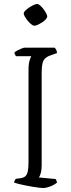

<svg xmlns="http://www.w3.org/2000/svg" viewBox="-20 -943 357 963"><path d="M196 0Q190 0 176.5 -1.5Q163 -3 145.5 -6Q128 -9 109.5 -12.5Q91 -16 75.5 -20Q60 -24 51 -27Q51 -33 54 -38Q57 -43 59 -46L82 -49Q98 -51 107 -59Q116 -67 119.5 -84Q123 -101 123 -130V-589Q123 -623 128.5 -640Q134 -657 137 -661H60Q58 -665 56 -668Q54 -671 52 -679Q56 -684 66.5 -689.5Q77 -695 88 -699.5Q99 -704 104 -704H254Q258 -700 261.5 -694Q265 -688 266 -677L230 -664Q214 -658 205 -648.5Q196 -639 192.5 -622.5Q189 -606 189 -577V-113Q189 -91 184.5 -75Q180 -59 175 -53L259 -45Q261 -43 263 -37.5Q265 -32 266 -27Q251 -15 231 -7.5Q211 0 196 0ZM152 -814Q146 -814 137 -821Q128 -828 119.5 -838.5Q111 -849 105 -859Q99 -869 99 -876Q99 -882 107 -890Q115 -898 126.5 -905.5Q138 -913 149 -918Q160 -923 167 -923Q173 -923 181.5 -915.5Q190 -908 198 -897.5Q206 -887 211.5 -876.5Q217 -866 217 -860Q217 -855 210 -846.5Q203 -838 192 -831Q181 -824 170.5 -819Q160 -814 152 -814Z"/></svg>

Font: Texturina 12pt Thin
Style: Regular
Weight: 250
Designer: Guillermo Torres Carreño
Foundry: Omnibus-Type
Version: Version 1.002